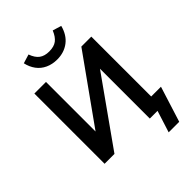

<svg xmlns="http://www.w3.org/2000/svg" viewBox="-310 -1086 1390 1390"><g transform="rotate(-45 385.0 -391.0)"><path d="M571 167 624 0H545V-548L566 -540L183 0H82V-719H201V-173L180 -182L563 -719H665V-106H765L679 167ZM374 -776Q324 -776 284 -794.5Q244 -813 218.5 -847.5Q193 -882 183 -928L252 -949Q269 -901 298 -879.5Q327 -858 374 -858Q423 -858 451.5 -879.5Q480 -901 499 -948L566 -928Q547 -854 496 -815Q445 -776 374 -776Z"/></g></svg>

Font: Nunitoga
Style: Bold
Weight: 700
Designer: Vernon Adams
Foundry: Vernon Adams
Version: Version 1.0